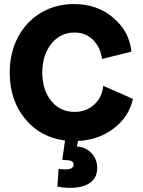

<svg xmlns="http://www.w3.org/2000/svg" viewBox="-20 -682 702 944"><path d="M268.1 147.9Q341.8 159.2 341.8 127.9Q341.8 107.4 314 106L286.1 104L299.8 8.8Q178.2 -6.3 103 -98.1Q27.8 -189.9 27.8 -325.2Q27.8 -422.4 68.4 -499.3Q108.9 -576.2 181.2 -619.1Q253.4 -662.1 344.2 -662.1Q458.5 -662.1 537.6 -594.2Q616.7 -526.4 626 -428.2L481.9 -392.1Q472.7 -452.1 436.3 -487.1Q399.9 -522 346.2 -522Q276.9 -522 232.4 -466.8Q188 -411.6 188 -325.2Q188 -239.7 231.9 -185.8Q275.9 -131.8 346.2 -131.8Q403.3 -131.8 442.6 -167.2Q481.9 -202.6 487.8 -259.8L633.8 -195.8Q613.8 -107.4 539.6 -50.8Q465.3 5.9 363.8 11.2L357.9 38.1Q401.4 41 429.7 71Q458 101.1 458 144Q458 203.1 404.5 227.1Q351.1 251 262.2 235.8Z"/></svg>

Font: Apfel Grotezk
Style: Bold
Weight: 700
Designer: Luigi Gorlero
Foundry: Collletttivo
Version: Version 2.000;FEAKit 1.0